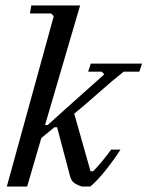

<svg xmlns="http://www.w3.org/2000/svg" viewBox="-20 -681 539 701"><path d="M4.9 0 176.3 -622.1 166.5 -631.8H89.4L94.2 -661.1H272.5L144.5 -224.6H154.3Q185.5 -253.4 360.8 -409.7L351.1 -419.4H301.8L311.5 -448.7H498.5L488.8 -419.4H431.6Q391.1 -387.7 339.1 -341.3Q287.1 -294.9 251 -266.1L310.5 -55.7H320.3Q356.4 -93.8 385.7 -134.8H419.9Q396 -97.2 365 -58.6Q334 -20 309.6 0H278.8Q260.7 -5.9 250.2 -13.7Q239.7 -21.5 235.4 -39.1L188.5 -216.3H178.7L130.9 -177.2L79.1 0Z"/></svg>

Font: Happy Times at the IKOB Italic
Style: Regular
Weight: 400
Designer: Lucas Le Bihan
Foundry: Lucas Le Bihan
Version: Version 1.000;PS 1.0;hotconv 1.0.88;makeotf.lib2.5.647800